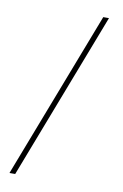

<svg xmlns="http://www.w3.org/2000/svg" viewBox="-87 -761 557 873"><g transform="rotate(10 191.0 -325.0)"><path d="M46.9 61H20.5L317.4 -710.9H343.8Z"/></g></svg>

Font: Vazirmatn FD Thin
Style: Regular
Weight: 100
Designer: Saber Rastikerdar
Foundry: Saber Rastikerdar
Version: Version 33.003